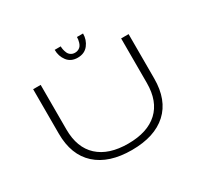

<svg xmlns="http://www.w3.org/2000/svg" viewBox="-175 -1093 1401 1337"><g transform="rotate(-30 525.0 -425.0)"><path d="M637 -862.5Q637 -811.5 607 -773Q577 -734.5 522 -734.5Q467.5 -734.5 438.2 -772.8Q409 -811 409 -862.5H457.5Q457.5 -850 460 -837Q462.5 -824 468.8 -808.8Q475 -793.5 489 -783.8Q503 -774 523 -774Q539 -774 551.5 -780.8Q564 -787.5 570.8 -797.2Q577.5 -807 581.5 -820Q585.5 -833 586.8 -843Q588 -853 588 -862.5ZM527 11Q344 11 243 -80.2Q142 -171.5 142 -343V-700H202.5V-341.5Q202.5 -195 287 -117.8Q371.5 -40.5 527 -40.5Q682.5 -40.5 766 -117.8Q849.5 -195 849.5 -342V-700H909.5V-343Q909.5 -171 810 -80Q710.5 11 527 11Z"/></g></svg>

Font: League Mono Extended UltraLight
Style: Regular
Weight: 200
Width: 9
Designer: Tyler Finck
Foundry: The League of Moveable Type / Tyler Finck
Version: Version 2.210